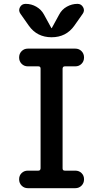

<svg xmlns="http://www.w3.org/2000/svg" viewBox="-20 -985 540 1005"><path d="M130.9 -850.6 86.9 -913.1Q75.2 -929.7 84.5 -947.3Q93.8 -964.8 114.3 -964.8Q144.5 -964.8 170.4 -949.7Q196.3 -934.6 210 -909.2L249 -837.9H250H251L290 -909.2Q303.7 -935.5 330.1 -950.2Q356.4 -964.8 385.7 -964.8Q405.3 -964.8 415 -947.3Q424.8 -929.7 413.1 -913.1L369.1 -850.6Q326.2 -790 250 -790Q173.8 -790 130.9 -850.6ZM180.7 -91.8Q191.4 -91.8 192.4 -103.5V-626Q192.4 -637.7 180.7 -637.7H126Q106.4 -637.7 93.3 -650.9Q80.1 -664.1 80.1 -684.1Q80.1 -704.1 93.3 -717.3Q106.4 -730.5 126 -730.5H374Q393.6 -730.5 406.7 -717.3Q419.9 -704.1 419.9 -684.1Q419.9 -664.1 406.7 -650.9Q393.6 -637.7 374 -637.7H319.3Q308.6 -637.7 307.6 -626V-103.5Q307.6 -91.8 319.3 -91.8H374Q393.6 -91.8 406.7 -79.1Q419.9 -66.4 419.9 -46.4Q419.9 -26.4 406.7 -13.2Q393.6 0 374 0H126Q106.4 0 93.3 -13.2Q80.1 -26.4 80.1 -46.4Q80.1 -66.4 93.3 -79.1Q106.4 -91.8 126 -91.8Z"/></svg>

Font: Rounded-X Mgen+ 2m medium
Style: Regular
Weight: 500
Designer: [Source Han Sans]
Ryoko NISHIZUKA  (kana & ideographs); Paul D. Hunt (Latin, Greek & Cyrillic); Wenlong ZHANG  (bopomofo
Version: Version 1.059.20150602